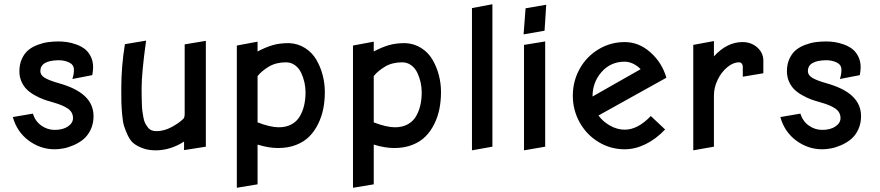

<svg xmlns="http://www.w3.org/2000/svg" viewBox="-20 -699 4120 899"><path d="M230 -219.2Q273.9 -207 297.9 -190.4Q321.8 -173.8 321.8 -146Q321.8 -123 298.1 -106.9Q274.4 -90.8 235.8 -90.8Q202.6 -90.8 174.1 -110.6Q145.5 -130.4 133.8 -167L40 -150.9Q59.6 -81.1 114.7 -40.5Q169.9 0 235.8 0Q255.4 0 277.6 -4.2Q299.8 -8.3 325.4 -19.5Q351.1 -30.8 371.1 -47.4Q391.1 -64 404.5 -92Q418 -120.1 418 -154.8Q418 -210.4 377.2 -248.8Q336.4 -287.1 252.9 -310.1Q208.5 -322.8 188.7 -335.2Q168.9 -347.7 168.9 -366.2Q168.9 -415.5 253.9 -417Q282.7 -417 304.4 -406.2Q326.2 -395.5 326.2 -372.1Q326.2 -350.6 318.8 -329.1L412.1 -347.2Q416 -369.1 416 -383.8Q416 -412.6 404.8 -434.8Q393.6 -457 376.5 -470Q359.4 -482.9 336.7 -491Q314 -499 293.9 -502Q273.9 -504.9 253.9 -504.9Q228.5 -504.9 205.1 -501.7Q181.6 -498.5 156.2 -489Q130.9 -479.5 112.8 -464.6Q94.7 -449.7 82.8 -424.1Q70.8 -398.4 70.8 -365.2Q70.8 -339.4 80.3 -317.6Q89.8 -295.9 104.7 -281Q119.6 -266.1 141.6 -253.7Q163.6 -241.2 184.1 -233.6Q204.6 -226.1 230 -219.2Z M643.1 -286.1Q643.1 -358.4 664.1 -508.8L564.9 -492.2Q547.9 -388.2 547.9 -286.1V-280.8Q547.9 -241.7 548.3 -220.5Q548.8 -199.2 551.8 -164.1Q554.7 -128.9 560.8 -109.1Q566.9 -89.4 578.6 -64.5Q590.3 -39.6 607.2 -26.6Q624 -13.7 649.9 -4.4Q675.8 4.9 709 4.9Q777.8 4.9 841.8 -36.1V3.9L943.8 -12.2V-507.8L844.7 -491.2V-167Q844.7 -148.9 838.9 -143.1Q819.3 -123.5 783.9 -104.2Q748.5 -85 711.9 -85Q699.2 -85 689.2 -89.1Q679.2 -93.3 672.1 -102.8Q665 -112.3 659.9 -121.8Q654.8 -131.3 651.6 -148.4Q648.4 -165.5 646.7 -178Q645 -190.4 644.3 -212.9Q643.6 -235.4 643.3 -248.3Q643.1 -261.2 643.1 -286.1Z M1333 -497.1Q1289.1 -497.1 1256.6 -487.5Q1224.1 -478 1186 -458V-503.9L1088.9 -485.8V180.2L1186 164.1V-22Q1237.3 -5.9 1282.7 -5.9Q1329.1 -5.9 1366.5 -20.5Q1403.8 -35.2 1428.5 -60.1Q1453.1 -85 1469.7 -118.9Q1486.3 -152.8 1493.7 -189.9Q1501 -227.1 1501 -268.1Q1501 -308.6 1490.7 -347.7Q1480.5 -386.7 1460.9 -419.9Q1441.4 -453.1 1408.4 -474.1Q1375.5 -495.1 1334 -497.1ZM1285.6 -103Q1246.1 -103 1186 -126V-342.8Q1205.1 -366.7 1238.8 -387Q1272.5 -407.2 1318.8 -407.2Q1342.8 -407.2 1361.3 -393.6Q1379.9 -379.9 1390.1 -358.2Q1400.4 -336.4 1405.5 -313.2Q1410.6 -290 1410.6 -268.1Q1410.6 -233.4 1403.8 -204.6Q1397 -175.8 1382.8 -152.6Q1368.7 -129.4 1343.8 -116.2Q1318.8 -103 1285.6 -103Z M1877 -497.1Q1833 -497.1 1800.5 -487.5Q1768.1 -478 1730 -458V-503.9L1632.8 -485.8V180.2L1730 164.1V-22Q1781.2 -5.9 1826.7 -5.9Q1873 -5.9 1910.4 -20.5Q1947.8 -35.2 1972.4 -60.1Q1997.1 -85 2013.7 -118.9Q2030.3 -152.8 2037.6 -189.9Q2044.9 -227.1 2044.9 -268.1Q2044.9 -308.6 2034.7 -347.7Q2024.4 -386.7 2004.9 -419.9Q1985.4 -453.1 1952.4 -474.1Q1919.4 -495.1 1877.9 -497.1ZM1829.6 -103Q1790 -103 1730 -126V-342.8Q1749 -366.7 1782.7 -387Q1816.4 -407.2 1862.8 -407.2Q1886.7 -407.2 1905.3 -393.6Q1923.8 -379.9 1934.1 -358.2Q1944.3 -336.4 1949.5 -313.2Q1954.6 -290 1954.6 -268.1Q1954.6 -233.4 1947.8 -204.6Q1940.9 -175.8 1926.8 -152.6Q1912.6 -129.4 1887.7 -116.2Q1862.8 -103 1829.6 -103Z M2189.9 -661.1V4.9L2285.6 -12.2V-679.2Z M2537.6 -676.8 2440.9 -660.2 2431.6 -538.1 2529.8 -555.2ZM2433.6 -488.8V4.9L2532.7 -12.2V-504.9Z M2905.3 0Q2953.6 0 3002.7 -23.9Q3051.8 -47.9 3094.2 -92.8L3027.3 -155.8Q2966.3 -91.8 2905.3 -91.8Q2870.1 -91.8 2836.7 -110.6Q2803.2 -129.4 2782.2 -158.2L3100.1 -335Q3080.1 -405.3 3025.9 -453.6Q2971.7 -502 2905.3 -502Q2838.4 -502 2782.2 -468Q2726.1 -434.1 2694.1 -376.5Q2662.1 -318.8 2662.1 -251Q2662.1 -183.1 2694.6 -125.2Q2727.1 -67.4 2783 -33.7Q2838.9 0 2905.3 0ZM2754.4 -247.1Q2754.4 -314 2796.9 -362.1Q2839.4 -410.2 2905.3 -410.2Q2924.8 -410.2 2945.1 -400.4Q2965.3 -390.6 2979.5 -375Z M3554.2 -415Q3554.2 -451.2 3526.1 -476.6Q3498 -502 3456.1 -502Q3384.3 -502 3322.8 -435.1V-506.8L3226.1 -488.8V4.9L3322.8 -12.2V-252Q3322.8 -289.1 3340.3 -325.4Q3357.9 -361.8 3385.5 -384.5Q3413.1 -407.2 3439.9 -407.2Q3448.7 -407.2 3453.4 -400.9Q3458 -394.5 3458 -387.2V-339.8L3554.2 -356Z M3823.7 -219.2Q3867.7 -207 3891.6 -190.4Q3915.5 -173.8 3915.5 -146Q3915.5 -123 3891.8 -106.9Q3868.2 -90.8 3829.6 -90.8Q3796.4 -90.8 3767.8 -110.6Q3739.3 -130.4 3727.5 -167L3633.8 -150.9Q3653.3 -81.1 3708.5 -40.5Q3763.7 0 3829.6 0Q3849.1 0 3871.3 -4.2Q3893.6 -8.3 3919.2 -19.5Q3944.8 -30.8 3964.8 -47.4Q3984.9 -64 3998.3 -92Q4011.7 -120.1 4011.7 -154.8Q4011.7 -210.4 3970.9 -248.8Q3930.2 -287.1 3846.7 -310.1Q3802.2 -322.8 3782.5 -335.2Q3762.7 -347.7 3762.7 -366.2Q3762.7 -415.5 3847.7 -417Q3876.5 -417 3898.2 -406.2Q3919.9 -395.5 3919.9 -372.1Q3919.9 -350.6 3912.6 -329.1L4005.9 -347.2Q4009.8 -369.1 4009.8 -383.8Q4009.8 -412.6 3998.5 -434.8Q3987.3 -457 3970.2 -470Q3953.1 -482.9 3930.4 -491Q3907.7 -499 3887.7 -502Q3867.7 -504.9 3847.7 -504.9Q3822.3 -504.9 3798.8 -501.7Q3775.4 -498.5 3750 -489Q3724.6 -479.5 3706.5 -464.6Q3688.5 -449.7 3676.5 -424.1Q3664.6 -398.4 3664.6 -365.2Q3664.6 -339.4 3674.1 -317.6Q3683.6 -295.9 3698.5 -281Q3713.4 -266.1 3735.4 -253.7Q3757.3 -241.2 3777.8 -233.6Q3798.3 -226.1 3823.7 -219.2Z"/></svg>

Font: Comic Neue Angular
Style: Bold
Weight: 700
Designer: Craig Rozynski
Foundry: Craig Rozynski
Version: Version 2.003